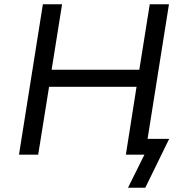

<svg xmlns="http://www.w3.org/2000/svg" viewBox="-20 -725 865 900"><path d="M580 155 657 0H572L584 -74H773L661 155ZM69 0 181 -705H271L222 -398H633L682 -705H772L660 0H570L620 -318H210L159 0Z"/></svg>

Font: Nunito Sans 7pt
Style: Italic
Weight: 400
Italic angle: -9°
Designer: Vernon Adams
Foundry: Vernon Adams
Version: Version 3.101;gftools[0.9.27]